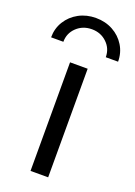

<svg xmlns="http://www.w3.org/2000/svg" viewBox="-158 -802 605 860"><g transform="rotate(20 144.5 -372.0)"><path d="M103.5 0V-517.6H187.5V0ZM145.5 -744.1Q190.4 -744.1 226.6 -724.4Q262.7 -704.6 283.7 -670.4Q304.7 -636.2 304.7 -593.8H246.1Q246.1 -634.8 217 -662.6Q188 -690.4 145.5 -690.4Q102.5 -690.4 73.2 -662.6Q43.9 -634.8 43.9 -593.8H-14.6Q-14.6 -636.2 6.6 -670.4Q27.8 -704.6 64.2 -724.4Q100.6 -744.1 145.5 -744.1Z"/></g></svg>

Font: Reddit Sans
Style: Regular
Weight: 400
Designer: Stephen Hutchings
Foundry: Reddit
Version: Version 1.014